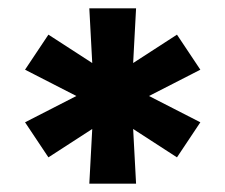

<svg xmlns="http://www.w3.org/2000/svg" viewBox="-20 -570 540 460"><path d="M194 -130 201 -261 96 -193 40 -277 163 -340 40 -403 96 -487 201 -419 194 -550H306L299 -419L404 -487L460 -403L337 -340L460 -277L404 -193L299 -261L306 -130Z"/></svg>

Font: Iosevka SS04
Style: Bold
Weight: 700
Monospace: yes
Designer: Belleve Invis
Foundry: Belleve Invis
Version: Version 19.0.0; ttfautohint (v1.8.4)